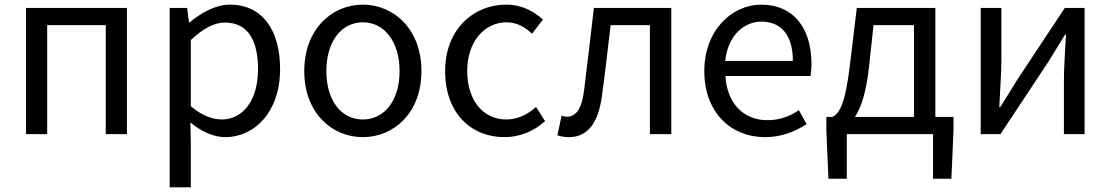

<svg xmlns="http://www.w3.org/2000/svg" viewBox="-20 -577 4778 826"><path d="M92 0H183V-469H435V0H526V-543H92Z M710 229H801V45L799 -50C848 -10 900 13 949 13C1074 13 1185 -94 1185 -280C1185 -447 1109 -557 969 -557C906 -557 845 -521 796 -481H793L785 -543H710ZM934 -63C898 -63 850 -78 801 -120V-405C854 -454 901 -480 947 -480C1050 -480 1090 -399 1090 -279C1090 -144 1024 -63 934 -63Z M1541 13C1674 13 1793 -91 1793 -271C1793 -452 1674 -557 1541 -557C1408 -557 1289 -452 1289 -271C1289 -91 1408 13 1541 13ZM1541 -63C1447 -63 1384 -146 1384 -271C1384 -396 1447 -481 1541 -481C1635 -481 1699 -396 1699 -271C1699 -146 1635 -63 1541 -63Z M2150 13C2215 13 2277 -12 2325 -56L2286 -117C2252 -86 2208 -63 2158 -63C2058 -63 1990 -146 1990 -271C1990 -396 2062 -481 2160 -481C2204 -481 2237 -461 2269 -432L2316 -493C2277 -527 2228 -557 2157 -557C2018 -557 1895 -452 1895 -271C1895 -91 2006 13 2150 13Z M2428 13C2507 13 2555 -47 2570 -168C2584 -268 2595 -369 2607 -469H2776V0H2868V-543H2535C2521 -425 2508 -308 2493 -191C2484 -110 2458 -75 2420 -75C2410 -75 2403 -77 2396 -79L2378 5C2394 10 2408 13 2428 13Z M3270 13C3344 13 3402 -12 3450 -43L3417 -103C3377 -76 3334 -60 3281 -60C3178 -60 3107 -134 3101 -250H3467C3469 -263 3471 -282 3471 -302C3471 -457 3393 -557 3255 -557C3129 -557 3010 -447 3010 -271C3010 -92 3126 13 3270 13ZM3100 -315C3111 -422 3179 -484 3256 -484C3341 -484 3391 -425 3391 -315Z M3738 -469H3912V-74H3658C3684 -113 3706 -177 3718 -285ZM4004 -74V-543H3666L3637 -302C3616 -127 3592 -90 3561 -74H3535V-17L3544 192H3623V0H3994V192H4073L4082 -17V-74Z M4199 0H4284L4490 -311C4510 -344 4541 -394 4562 -428H4566C4562 -357 4557 -284 4557 -227V0H4646V-543H4561L4355 -232C4335 -199 4304 -149 4283 -116H4279C4282 -186 4288 -259 4288 -316V-543H4199Z"/></svg>

Font: Noto Sans CJK TC Regular
Style: Regular
Weight: 400
Designer: Ryoko NISHIZUKA (kana & ideographs); Paul D. Hunt (Latin, Greek & Cyrillic); Wenlong ZHANG (bopomofo); Sandoll Communica
Foundry: Adobe Systems Incorporated
Version: Version 1.001;PS 1.001;hotconv 1.0.78;makeotf.lib2.5.61930